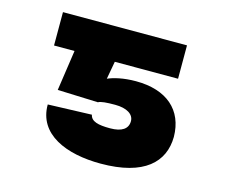

<svg xmlns="http://www.w3.org/2000/svg" viewBox="-80 -620 860 733"><g transform="rotate(15 350.0 -253.5)"><path d="M301.8 -215.8C311.5 -221.7 334 -223.6 368.2 -223.6C414.1 -223.6 442.4 -206.1 442.4 -178.7C442.4 -148.4 418.9 -131.8 372.1 -131.8C325.2 -131.8 296.9 -138.7 292 -164.1L119.1 -158.2C118.2 -40 236.3 7.8 372.1 7.8C544.9 7.8 615.2 -63.5 616.2 -163.1C615.2 -268.6 543.9 -331.1 421.9 -331.1C371.1 -331.1 334 -321.3 311.5 -311.5L324.2 -381.8H574.2V-513.7H84V-381.8H165L141.6 -221.7Z"/></g></svg>

Font: Pretendard Black
Style: Regular
Weight: 900
Designer: Base glyphs from Inter by Rasmus Andersson; Hangeul glyphs from Noto Sans CJK(Source Han Sans) by Jang Soo-young and Kan
Foundry: Kil Hyung-jin
Version: Version 1.309;Glyphs 3.2 (3225)